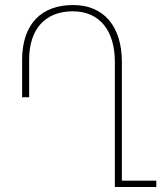

<svg xmlns="http://www.w3.org/2000/svg" viewBox="-20 -744 648 764"><path d="M271 -724C145 -724 68 -649 68 -505V-357H96V-507C96 -624 156 -699 270 -699C378 -699 437 -620 437 -498V0H602V-25H465V-497C465 -638 394 -724 271 -724Z"/></svg>

Font: Noto Serif Armenian SemiCondensed Thin
Style: Regular
Weight: 100
Width: 4
Designer: Monotype Design Team
Foundry: Monotype Imaging Inc.
Version: Version 2.008